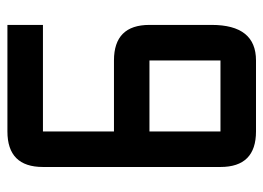

<svg xmlns="http://www.w3.org/2000/svg" viewBox="-118 -606 724 528"><g transform="rotate(-90 244.0 -342.0)"><path d="M146.5 -683.6H439.5V-585.9H146.5V-390.6H341.8Q439.5 -390.6 439.5 -293V-122.1Q439.5 0 341.8 0H146.5Q48.8 0 48.8 -97.7V-585.9Q48.8 -683.6 146.5 -683.6ZM341.8 -293H146.5V-97.7H341.8Z"/></g></svg>

Font: BabelStone Moon Runes
Style: Regular
Weight: 400
Designer: Andrew West
Foundry: BabelStone
Version: Version 7.001 March 14, 2022